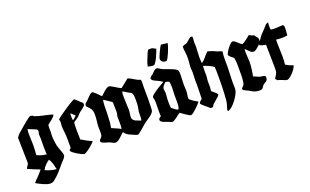

<svg xmlns="http://www.w3.org/2000/svg" viewBox="-97 -1206 2962 1832"><g transform="rotate(-20 1383.5 -289.5)"><path d="M198 -519Q204 -519 209.5 -516.5Q215 -514 221 -514Q222 -508 236.5 -502.5Q251 -497 271.5 -491Q292 -485 316.5 -480Q341 -475 361.5 -470Q382 -465 395.5 -461Q409 -457 409 -455Q409 -446 398.5 -435Q388 -424 374.5 -413.5Q361 -403 348.5 -393.5Q336 -384 331 -377Q329 -360 329.5 -342.5Q330 -325 330 -308Q330 -297 329 -287.5Q328 -278 328 -267Q328 -246 331 -224Q334 -202 337 -181Q338 -170 344 -152Q350 -134 357 -115.5Q364 -97 369 -81.5Q374 -66 374 -61Q374 -53 370 -44.5Q366 -36 361 -30Q339 -5 322.5 13Q306 31 284 58Q277 67 264.5 80.5Q252 94 237.5 107.5Q223 121 208.5 133Q194 145 185 149Q180 151 172.5 152Q165 153 160 153Q145 153 126.5 147.5Q108 142 89.5 133.5Q71 125 53.5 116Q36 107 23 99Q33 85 44.5 74Q56 63 67 52Q81 38 92.5 23.5Q104 9 117 -5Q86 -16 56 -29Q26 -42 -4 -55Q-2 -62 2.5 -68.5Q7 -75 11.5 -81Q16 -87 19.5 -94Q23 -101 23 -109Q23 -172 20.5 -234.5Q18 -297 18 -360Q18 -366 23.5 -371Q29 -376 31 -382Q45 -398 62 -412Q79 -426 95 -440Q99 -444 114 -456.5Q129 -469 146 -483Q163 -497 178 -508Q193 -519 198 -519ZM130 -410Q125 -375 127.5 -337Q130 -299 130 -264Q130 -252 130 -236.5Q130 -221 129 -205.5Q128 -190 127 -175Q126 -160 125 -148Q148 -136 172 -129.5Q196 -123 221 -121Q221 -140 219.5 -158Q218 -176 218 -195Q218 -215 218.5 -234.5Q219 -254 219 -274Q219 -286 218 -297.5Q217 -309 217 -320Q217 -330 220 -338.5Q223 -347 223 -356Q223 -362 218.5 -370.5Q214 -379 207 -379Q188 -388 168.5 -395Q149 -402 130 -410ZM150 14Q176 26 204.5 34Q233 42 262 44Q256 15 248 -12.5Q240 -40 224 -66Q201 -51 181.5 -31Q162 -11 150 14Z M645 -525Q647 -525 654 -519Q661 -513 669 -505.5Q677 -498 684.5 -490.5Q692 -483 695 -481Q703 -476 710.5 -468Q718 -460 718 -450Q718 -442 711.5 -434.5Q705 -427 696.5 -419.5Q688 -412 679 -406Q670 -400 665 -396Q651 -385 639 -371Q627 -357 613 -346Q602 -338 591 -331.5Q580 -325 571 -316Q569 -296 568.5 -274.5Q568 -253 568 -233Q568 -211 569.5 -189.5Q571 -168 569 -146Q595 -131 621 -116Q647 -101 676 -91Q673 -83 657.5 -68Q642 -53 623 -38Q604 -23 586.5 -12Q569 -1 561 -1Q553 -1 533.5 -10Q514 -19 493 -32Q472 -45 456 -58Q440 -71 440 -79Q440 -86 445.5 -90.5Q451 -95 456 -99Q457 -103 457 -107Q457 -111 457 -115V-198Q457 -230 452.5 -262.5Q448 -295 448 -328Q448 -338 449.5 -347.5Q451 -357 451 -367Q451 -374 449 -380.5Q447 -387 445 -393Q449 -398 464.5 -410Q480 -422 501 -436.5Q522 -451 545.5 -467Q569 -483 589.5 -495.5Q610 -508 625.5 -516.5Q641 -525 645 -525ZM566 -412Q565 -404 564.5 -395.5Q564 -387 564 -379Q564 -371 564.5 -362.5Q565 -354 566 -346L574 -344Q583 -351 591 -358.5Q599 -366 607 -374Q597 -384 587 -394Q577 -404 566 -412Z M1108 -470Q1130 -486 1150.5 -504Q1171 -522 1193 -538Q1208 -533 1222 -525Q1236 -517 1250 -509Q1264 -501 1278 -493.5Q1292 -486 1308 -483Q1313 -464 1311.5 -445Q1310 -426 1310 -407Q1310 -378 1310.5 -348Q1311 -318 1311 -289Q1311 -266 1310 -241.5Q1309 -217 1309 -194Q1309 -182 1307 -171Q1305 -160 1297 -151Q1287 -138 1274 -128Q1261 -118 1247.5 -109Q1234 -100 1220.5 -90.5Q1207 -81 1195 -71Q1178 -56 1160 -40.5Q1142 -25 1124 -11Q1119 -7 1113 -3Q1107 1 1101 1Q1098 1 1087.5 -3Q1077 -7 1064.5 -12.5Q1052 -18 1040.5 -23Q1029 -28 1025 -30Q1009 -37 997.5 -47.5Q986 -58 975 -71Q966 -63 954 -51.5Q942 -40 929.5 -28.5Q917 -17 904 -9Q891 -1 879 -1Q862 -1 848 -10.5Q834 -20 818 -25Q802 -30 785.5 -34.5Q769 -39 755 -47Q750 -49 746 -54Q742 -59 742 -64Q742 -70 746 -75.5Q750 -81 755.5 -87Q761 -93 765.5 -98.5Q770 -104 772 -110Q774 -117 774.5 -127.5Q775 -138 775 -149.5Q775 -161 774.5 -172Q774 -183 774 -191Q774 -221 778.5 -254Q783 -287 783 -318Q783 -338 780 -352Q777 -366 770.5 -377Q764 -388 754 -398.5Q744 -409 731 -423Q730 -425 730 -430Q730 -445 741 -454Q752 -463 761 -472Q765 -476 774 -485.5Q783 -495 793 -505Q803 -515 812.5 -522Q822 -529 828 -529Q835 -529 846 -520.5Q857 -512 868.5 -500.5Q880 -489 890.5 -477.5Q901 -466 907 -461Q916 -468 927.5 -479.5Q939 -491 951 -501.5Q963 -512 976 -519.5Q989 -527 1001 -527Q1007 -527 1021 -519.5Q1035 -512 1051.5 -502Q1068 -492 1083.5 -482.5Q1099 -473 1108 -470ZM1100 -323Q1100 -306 1101.5 -289Q1103 -272 1103 -255Q1103 -237 1099.5 -217Q1096 -197 1096 -179Q1096 -163 1104.5 -152.5Q1113 -142 1126 -135.5Q1139 -129 1154 -124.5Q1169 -120 1181 -115Q1184 -132 1184.5 -148Q1185 -164 1185 -181Q1185 -206 1191 -233Q1197 -260 1197 -285Q1197 -293 1197.5 -309.5Q1198 -326 1197 -343.5Q1196 -361 1192.5 -375Q1189 -389 1182 -393Q1162 -404 1143.5 -415Q1125 -426 1105 -439Q1100 -429 1099 -418.5Q1098 -408 1098 -397Q1098 -378 1099 -360Q1100 -342 1100 -323ZM904 -426Q901 -415 899.5 -398.5Q898 -382 897.5 -365Q897 -348 897 -331Q897 -314 897 -302Q897 -284 895 -263Q893 -242 893 -223Q893 -203 889.5 -184.5Q886 -166 884 -146Q907 -135 930 -126Q953 -117 975 -104Q980 -134 979 -162Q978 -190 978 -220Q978 -233 982 -248Q986 -263 986 -276Q986 -296 985 -317Q984 -338 984 -358Q984 -368 981 -376Q981 -376 969.5 -383.5Q958 -391 944.5 -400Q931 -409 919 -417Q907 -425 904 -426Z M1486 -533Q1494 -533 1500.5 -529Q1507 -525 1514 -520Q1530 -509 1551 -501.5Q1572 -494 1594.5 -486Q1617 -478 1637.5 -469Q1658 -460 1672 -447Q1678 -441 1679.5 -427.5Q1681 -414 1681 -406Q1681 -374 1679 -351.5Q1677 -329 1677 -297Q1677 -282 1678.5 -267Q1680 -252 1680 -237Q1680 -217 1676.5 -198Q1673 -179 1673 -160Q1673 -153 1683.5 -144Q1694 -135 1707.5 -126Q1721 -117 1734.5 -109.5Q1748 -102 1754 -99Q1749 -91 1734.5 -75Q1720 -59 1702.5 -42.5Q1685 -26 1668.5 -13.5Q1652 -1 1644 -1Q1637 -1 1624 -8.5Q1611 -16 1596 -26Q1581 -36 1568 -45.5Q1555 -55 1548 -60Q1539 -55 1527 -45.5Q1515 -36 1502 -26.5Q1489 -17 1477 -9.5Q1465 -2 1456 -2Q1446 -2 1436 -7Q1426 -12 1416 -16Q1409 -19 1396.5 -22.5Q1384 -26 1372 -31.5Q1360 -37 1351.5 -44.5Q1343 -52 1343 -61Q1343 -72 1352 -78.5Q1361 -85 1369 -91Q1366 -122 1367 -152.5Q1368 -183 1368 -213Q1368 -225 1368 -237Q1368 -249 1366 -261Q1365 -267 1362.5 -273Q1360 -279 1360 -285Q1360 -295 1379 -310.5Q1398 -326 1422.5 -342Q1447 -358 1471 -371.5Q1495 -385 1504 -390Q1488 -401 1472 -410Q1456 -419 1438 -426Q1425 -431 1413 -439.5Q1401 -448 1399 -462Q1404 -476 1416.5 -483Q1429 -490 1438 -500Q1447 -510 1459.5 -521.5Q1472 -533 1486 -533ZM1520 -382Q1506 -368 1494.5 -354Q1483 -340 1483 -319Q1483 -310 1485.5 -301.5Q1488 -293 1488 -284Q1488 -267 1485.5 -251Q1483 -235 1483 -218Q1483 -210 1483 -198Q1483 -186 1483 -174Q1483 -162 1484 -150.5Q1485 -139 1487 -132Q1491 -129 1499 -122.5Q1507 -116 1515.5 -109.5Q1524 -103 1532 -98.5Q1540 -94 1545 -94Q1553 -94 1556.5 -112.5Q1560 -131 1560.5 -154Q1561 -177 1560.5 -199Q1560 -221 1560 -228Q1560 -248 1561.5 -267Q1563 -286 1563 -306Q1563 -322 1562 -337.5Q1561 -353 1559 -368Q1552 -376 1541 -378Q1530 -380 1520 -382ZM1490 -729Q1493 -730 1499 -730Q1513 -730 1524.5 -722.5Q1536 -715 1548 -710Q1545 -700 1536 -677.5Q1527 -655 1516 -631.5Q1505 -608 1493 -589.5Q1481 -571 1471 -570Q1469 -570 1466.5 -569.5Q1464 -569 1462 -569Q1449 -569 1437 -572.5Q1425 -576 1413 -578Q1419 -610 1432 -640.5Q1445 -671 1457 -702Q1461 -711 1466.5 -720.5Q1472 -730 1483 -730Q1488 -730 1490 -729ZM1603 -732Q1620 -730 1636 -728Q1652 -726 1669 -724Q1668 -715 1659.5 -689Q1651 -663 1639.5 -636Q1628 -609 1616.5 -587.5Q1605 -566 1597 -566Q1596 -566 1595 -566.5Q1594 -567 1592 -567Q1575 -565 1560 -577Q1545 -589 1545 -606Q1545 -613 1552 -631.5Q1559 -650 1569 -670.5Q1579 -691 1588.5 -709Q1598 -727 1603 -732Z M1898 -705Q1902 -705 1910 -701Q1912 -696 1912 -692Q1912 -688 1912 -683Q1912 -672 1910.5 -662.5Q1909 -653 1909 -642Q1909 -631 1910 -621Q1911 -611 1911 -600Q1911 -574 1908.5 -548.5Q1906 -523 1906 -497Q1906 -480 1907 -464.5Q1908 -449 1910 -432Q1935 -448 1955 -474Q1975 -500 1998 -520Q2018 -514 2037.5 -507.5Q2057 -501 2075 -492Q2089 -485 2104 -481.5Q2119 -478 2133 -470Q2127 -431 2127.5 -392.5Q2128 -354 2128 -314Q2128 -279 2125.5 -243Q2123 -207 2123 -171Q2123 -157 2123.5 -142Q2124 -127 2124 -113Q2124 -105 2124 -95Q2124 -85 2122 -77Q2118 -59 2103.5 -33Q2089 -7 2070 17.5Q2051 42 2029.5 61Q2008 80 1990 83L1984 74Q1989 51 1996.5 30Q2004 9 2006 -14Q2009 -45 2011 -80Q2013 -115 2014 -151Q2015 -187 2015 -222Q2015 -257 2015 -289Q2015 -306 2014.5 -322Q2014 -338 2012 -355Q2009 -360 1995 -368Q1981 -376 1964.5 -383.5Q1948 -391 1932 -397Q1916 -403 1910 -404Q1908 -383 1908.5 -362Q1909 -341 1909 -320Q1909 -310 1909 -301Q1909 -292 1907 -283Q1903 -253 1904.5 -222.5Q1906 -192 1902 -162L1900 -156Q1901 -151 1907.5 -145.5Q1914 -140 1921.5 -133.5Q1929 -127 1937 -120.5Q1945 -114 1949 -107Q1954 -104 1954 -98Q1954 -90 1941 -78.5Q1928 -67 1913 -54Q1898 -41 1885 -29.5Q1872 -18 1872 -11Q1872 -5 1865 -2.5Q1858 0 1851 0Q1843 0 1839 -3Q1835 -6 1830 -11Q1826 -15 1814.5 -24.5Q1803 -34 1791 -44Q1779 -54 1770 -63Q1761 -72 1761 -76Q1761 -86 1773 -96.5Q1785 -107 1792 -113Q1792 -145 1793.5 -177.5Q1795 -210 1795 -242Q1795 -257 1794.5 -272Q1794 -287 1794 -302Q1794 -322 1795.5 -342Q1797 -362 1797 -382Q1797 -392 1795.5 -402Q1794 -412 1794 -422Q1794 -450 1797 -477.5Q1800 -505 1800 -533Q1800 -559 1796 -585.5Q1792 -612 1792 -638Q1792 -643 1797.5 -646.5Q1803 -650 1810.5 -652.5Q1818 -655 1825.5 -656.5Q1833 -658 1836 -660Q1842 -663 1850.5 -670.5Q1859 -678 1867.5 -685.5Q1876 -693 1884 -699Q1892 -705 1898 -705Z M2339 -471Q2362 -484 2382 -499Q2402 -514 2422 -531Q2433 -524 2444 -519Q2455 -514 2469 -512Q2474 -502 2479.5 -496.5Q2485 -491 2490 -485Q2495 -479 2498 -471Q2501 -463 2501 -449Q2501 -431 2488 -419Q2482 -414 2473 -405Q2464 -396 2453.5 -387.5Q2443 -379 2433 -372.5Q2423 -366 2415 -366Q2402 -366 2392 -371.5Q2382 -377 2373.5 -385.5Q2365 -394 2356.5 -403Q2348 -412 2339 -419Q2337 -409 2337 -399Q2337 -389 2337 -379Q2337 -356 2339.5 -333Q2342 -310 2342 -287Q2342 -273 2340.5 -254.5Q2339 -236 2336.5 -216.5Q2334 -197 2331 -178Q2328 -159 2325 -146Q2341 -141 2355.5 -133.5Q2370 -126 2386 -121Q2393 -119 2401 -118.5Q2409 -118 2416.5 -116.5Q2424 -115 2430.5 -112Q2437 -109 2441 -102V-98Q2441 -75 2432 -65.5Q2423 -56 2403 -45Q2393 -39 2387.5 -31Q2382 -23 2377 -15.5Q2372 -8 2364 -3Q2356 2 2341 2Q2311 2 2289 -6.5Q2267 -15 2243 -31Q2238 -34 2228.5 -38Q2219 -42 2209.5 -46.5Q2200 -51 2193 -56.5Q2186 -62 2186 -69Q2186 -76 2195.5 -84Q2205 -92 2209 -97Q2215 -106 2218 -123Q2221 -140 2222.5 -159Q2224 -178 2224 -196Q2224 -214 2224 -226Q2224 -261 2224 -299Q2224 -337 2217 -372Q2212 -378 2204 -384Q2196 -390 2188.5 -396Q2181 -402 2175.5 -409Q2170 -416 2170 -423Q2170 -430 2180 -447.5Q2190 -465 2203.5 -482.5Q2217 -500 2231 -513.5Q2245 -527 2252 -527Q2264 -527 2275 -519Q2286 -511 2296.5 -501Q2307 -491 2317.5 -482Q2328 -473 2339 -471Z M2636 -583Q2636 -581 2635.5 -575.5Q2635 -570 2634.5 -563Q2634 -556 2634 -550Q2634 -544 2634 -542Q2634 -536 2634 -524.5Q2634 -513 2638 -508Q2649 -506 2663 -505.5Q2677 -505 2688 -505Q2706 -505 2722 -507Q2738 -509 2756 -509Q2762 -509 2765 -504.5Q2768 -500 2769.5 -494Q2771 -488 2771 -481.5Q2771 -475 2771 -471Q2771 -459 2770.5 -453.5Q2770 -448 2769.5 -443Q2769 -438 2768.5 -432.5Q2768 -427 2768 -415Q2768 -410 2767 -406Q2766 -402 2760 -401Q2747 -399 2733.5 -398Q2720 -397 2706 -397Q2692 -397 2679 -398Q2666 -399 2652 -401Q2651 -392 2651 -383Q2651 -374 2651 -364Q2651 -329 2653 -294Q2655 -259 2655 -224Q2655 -205 2654 -186Q2653 -167 2650 -148Q2667 -137 2685.5 -128.5Q2704 -120 2724 -115Q2724 -103 2712 -84Q2700 -65 2683.5 -47Q2667 -29 2649.5 -16Q2632 -3 2620 -3Q2614 -3 2604.5 -6.5Q2595 -10 2584 -15Q2573 -20 2562 -24Q2551 -28 2542 -30Q2530 -32 2526.5 -38Q2523 -44 2515 -52Q2526 -71 2532.5 -81Q2539 -91 2543 -100.5Q2547 -110 2548 -122.5Q2549 -135 2549 -159Q2549 -217 2547 -274Q2545 -331 2545 -388Q2528 -390 2512 -394.5Q2496 -399 2482 -407Q2483 -411 2491 -424.5Q2499 -438 2509 -452.5Q2519 -467 2528 -479.5Q2537 -492 2540 -495Q2558 -512 2573.5 -529.5Q2589 -547 2606 -566Q2612 -573 2620 -576Q2628 -579 2636 -583Z"/></g></svg>

Font: Hand Textur
Style: Regular
Weight: 400
Designer: F. H. Ehmcke um 1935
Foundry: Peter Wiegel
Version: Version 1.000